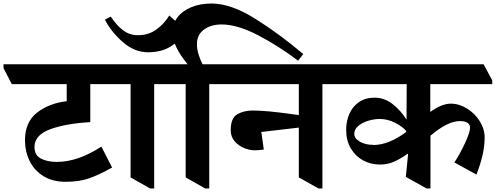

<svg xmlns="http://www.w3.org/2000/svg" viewBox="-76 -1034 2817 1091"><path d="M576 -577V-556H437V-340Q296 -332 208 -299Q120 -266 120 -199Q120 -152 156.5 -133Q193 -114 247 -114Q367 -114 500 -201L561 -82Q480 -37 425.5 -19Q371 -1 296 -1Q224 -1 172 -32.5Q120 -64 93 -118Q66 -172 66 -238Q66 -340 134 -393.5Q202 -447 303 -459V-556H-9L-56 -647V-669H527Z M576 0ZM889 -577V-556H800V37H777L666 -26V-556H567L520 -647V-669H840ZM765 -737Q689 -737 623.5 -793.5Q558 -850 520 -922L553 -940Q586 -891 622.5 -862.5Q659 -834 709 -834Q769 -834 814 -867.5Q859 -901 886 -946L986 -856Q943 -799 891 -768Q839 -737 765 -737Z M1043 -783Q1043 -755 1052.5 -724Q1062 -693 1075 -669H1153L1202 -577V-556H1113V37H1090L979 -26V-556H880L833 -647V-669H990Q904 -773 904 -851Q904 -898 932 -935Q960 -972 1010.5 -993Q1061 -1014 1126 -1014Q1236 -1014 1373.5 -928Q1511 -842 1647 -727L1618 -689Q1507 -773 1390 -834Q1273 -895 1183 -895Q1122 -895 1082.5 -865.5Q1043 -836 1043 -783Z M1846 -577V-556H1756V37H1734L1622 -26V-309L1409 -284L1423 -184Q1393 -180 1370 -180Q1343 -180 1311.5 -192.5Q1280 -205 1257.5 -231Q1235 -257 1235 -294Q1235 -363 1272 -384.5Q1309 -406 1360 -406Q1438 -406 1578 -386L1622 -380V-556H1193L1146 -647V-669H1796Z M2369 -556V-398Q2434 -445 2485 -445Q2533 -445 2577.5 -417.5Q2622 -390 2650 -345.5Q2678 -301 2678 -252Q2678 -160 2631 -42L2506 -111Q2536 -156 2565.5 -219Q2595 -282 2595 -308Q2595 -327 2580 -336.5Q2565 -346 2537 -346Q2468 -346 2370 -263V37H2348L2230 -29L2243 -159L2240 -160Q2199 -131 2162.5 -115Q2126 -99 2083 -99Q2031 -99 1987.5 -122.5Q1944 -146 1917.5 -190.5Q1891 -235 1891 -297Q1891 -344 1908.5 -385.5Q1926 -427 1962.5 -453Q1999 -479 2053 -479Q2108 -479 2154.5 -443Q2201 -407 2234 -354L2235 -556H1837L1790 -647V-669H2672L2721 -577V-556ZM2044 -210Q2133 -210 2232 -284V-290Q2211 -315 2168.5 -336.5Q2126 -358 2082 -358Q2051 -358 2017 -348Q1983 -338 1960 -318.5Q1937 -299 1937 -273Q1937 -248 1968 -229.5Q1999 -211 2044 -211Z"/></svg>

Font: Martel Heavy
Style: Regular
Weight: 900
Designer: Dan Reynolds
Foundry: Dan Reynolds
Version: Version 1.001; ttfautohint (v1.1) -l 5 -r 5 -G 72 -x 0 -D la